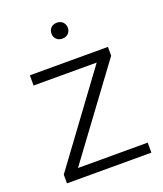

<svg xmlns="http://www.w3.org/2000/svg" viewBox="-133 -801 752 888"><g transform="rotate(-20 243.0 -357.0)"><path d="M114.7 -49.3H458V0H42.5V-43L362.8 -478H52.2V-528.3H436.5V-484.9ZM211.9 -674.8Q211.9 -691.4 222.7 -702.9Q233.4 -714.4 252 -714.4Q271 -714.4 281.7 -702.9Q292.5 -691.4 292.5 -674.8Q292.5 -658.7 281.7 -647.5Q271 -636.2 252 -636.2Q233.4 -636.2 222.7 -647.5Q211.9 -658.7 211.9 -674.8Z"/></g></svg>

Font: Melbourne
Style: Light
Weight: 300
Designer: Google
Version: Version 2.000980; 2014